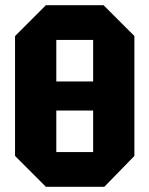

<svg xmlns="http://www.w3.org/2000/svg" viewBox="-20 -720 576 740"><path d="M38 -119V-581L157 -700H379L498 -581V-119L382 0H157ZM197 -566V-406H339V-566ZM197 -134H339V-294H197Z"/></svg>

Font: Tektur SemiCondensed
Style: Bold
Weight: 700
Width: 4
Designer: Adam Jagosz
Foundry: Adam Jagosz
Version: Version 1.005;gftools[0.9.30]